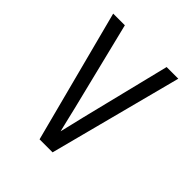

<svg xmlns="http://www.w3.org/2000/svg" viewBox="-200 -868 1001 1001"><g transform="rotate(45 300.0 -367.5)"><path d="M252 0 60 -735H146L267 -245Q275 -210 283.5 -175.5Q292 -141 300 -107Q308 -141 316.5 -175.5Q325 -210 333 -245L454 -735H540L476 -490L348 0Z"/></g></svg>

Font: Iosevka Custom Extended
Style: Regular
Weight: 400
Width: 7
Monospace: yes
Designer: Belleve Invis
Foundry: Belleve Invis
Version: Version 11.2.4; ttfautohint (v1.8.4)